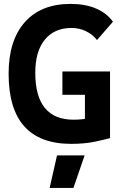

<svg xmlns="http://www.w3.org/2000/svg" viewBox="-20 -723 626 978"><path d="M342.8 9.8Q183.3 9.8 103.6 -79.6Q23.9 -168.9 23.9 -347.7Q23.9 -517.1 106.4 -610.1Q189 -703.1 338.9 -703.1Q414.6 -703.1 469.5 -679.4Q524.4 -655.8 555.2 -612.3L474.1 -519Q451.7 -547.9 417.7 -564.2Q383.8 -580.6 344.7 -580.6Q257 -580.6 208.3 -521Q159.7 -461.4 159.7 -352.5Q159.7 -232.9 208.6 -173.1Q257.5 -113.3 354.5 -113.3Q400.9 -113.3 436.3 -122.3Q471.7 -131.3 494.1 -137.7L540.5 -19.5Q519.1 -13.2 465.4 -1.7Q411.6 9.8 342.8 9.8ZM412.6 -19.5V-358.9H540.5V-19.5ZM297.9 -240.2V-358.9H537.6V-240.2ZM232.9 234.4 270.5 68.4H411.1L354 234.4Z"/></svg>

Font: Cascadia Code PL
Style: Regular
Weight: 400
Monospace: yes
Designer: Aaron Bell
Foundry: Saja Typeworks
Version: Version 2102.003